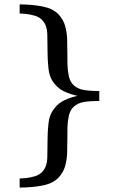

<svg xmlns="http://www.w3.org/2000/svg" viewBox="-20 -724 528 867"><path d="M68.8 123V82Q77.6 82 97.2 80.1Q116.7 78.1 137.7 71.8Q158.7 65.4 170.9 51.8Q192.4 29.3 193.6 -12.5Q194.8 -54.2 194.8 -96.2Q194.8 -130.9 199.2 -169.2Q203.6 -207.5 224.1 -232.9Q243.7 -258.8 271.5 -271.7Q299.3 -284.7 330.1 -291Q299.3 -297.9 271.5 -310.3Q243.7 -322.8 224.1 -348.1Q203.6 -373.5 199.2 -412.1Q194.8 -450.7 194.8 -484.9Q194.8 -526.9 193.6 -568.6Q192.4 -610.4 170.9 -632.8Q158.7 -646.5 137.7 -652.8Q116.7 -659.2 97.2 -661.1Q77.6 -663.1 68.8 -663.1V-704.1Q122.6 -704.1 170.4 -695.1Q218.3 -686 243.2 -660.2Q265.6 -636.7 273.9 -607.7Q282.2 -578.6 283.2 -546.9Q284.2 -515.1 284.2 -481.9Q284.2 -460 284.7 -432.6Q285.2 -405.3 290.8 -380.1Q296.4 -355 312 -339.8Q330.1 -322.8 357.4 -317.9Q384.8 -313 428.2 -313V-268.1Q384.8 -268.1 357.4 -263.2Q330.1 -258.3 312 -241.2Q296.4 -226.1 290.8 -200.9Q285.2 -175.8 284.7 -148.4Q284.2 -121.1 284.2 -99.1Q284.2 -66.4 283.2 -34.2Q282.2 -2 273.9 26.9Q265.6 55.7 243.2 79.1Q218.3 105 170.4 114Q122.6 123 68.8 123Z"/></svg>

Font: Charis
Style: Regular
Weight: 400
Designer: Walt Agee, Miriam Martin, Annie Olsen, Victor Gaultney, Lorna Priest, Alan Ward, Bob Hallissy, Martin Hosken, Sharon Cor
Foundry: SIL Global
Version: Version 7.000